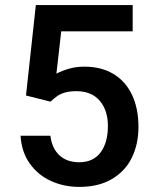

<svg xmlns="http://www.w3.org/2000/svg" viewBox="-20 -731 609 761"><path d="M122.1 -710.9H505.9V-606.9H222.7L203.6 -439Q224.1 -450.2 252.7 -458.5Q281.2 -466.8 314.5 -466.8Q381.3 -466.8 429.4 -438Q477.5 -409.2 503.2 -355.2Q528.8 -301.3 528.8 -227.5Q528.8 -160.2 502.7 -106.4Q476.6 -52.7 423.8 -21.5Q371.1 9.8 294.4 9.8Q233.4 9.8 181.6 -13.9Q129.9 -37.6 97.7 -83.3Q65.4 -128.9 61.5 -192.9H179.7Q186 -142.6 215.8 -115.2Q245.6 -87.9 293.9 -87.9Q349.6 -87.9 378.7 -127Q407.7 -166 407.7 -231.4Q407.7 -293.9 375.2 -331.8Q342.8 -369.6 282.7 -369.6Q256.8 -369.6 238.5 -364.5Q220.2 -359.4 207.8 -350.8Q195.3 -342.3 180.2 -328.1L83 -352.5Z"/></svg>

Font: Heebo Medium
Style: Regular
Weight: 500
Designer: Oded Ezer
Foundry: Meir Sadan
Version: Version 2.001; ttfautohint (v1.5.14-ce02) -l 8 -r 50 -G 200 